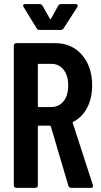

<svg xmlns="http://www.w3.org/2000/svg" viewBox="-20 -909 491 929"><path d="M288.1 -772Q283.2 -764.2 273.9 -764.2H170.9Q161.1 -764.2 157.2 -772L94.2 -875Q93.8 -876 93.3 -877.4Q92.8 -878.9 92.3 -879.9Q91.8 -880.9 91.8 -881.8Q91.8 -889.2 102.1 -889.2H170.9Q181.2 -889.2 186 -880.9L221.2 -818.8Q224.1 -814.5 227.1 -818.8L261.2 -880.9Q266.1 -889.2 275.9 -889.2H346.2Q353 -889.2 355.2 -885.5Q357.4 -881.8 354 -875ZM324.2 0Q314.5 0 311 -9.8L226.1 -296.9Q224.1 -300.8 221.2 -300.8H168Q163.1 -300.8 163.1 -295.9V-12.2Q163.1 -6.8 159.7 -3.4Q156.2 0 150.9 0H59.1Q53.7 0 50.3 -3.4Q46.9 -6.8 46.9 -12.2V-688Q46.9 -693.4 50.3 -696.8Q53.7 -700.2 59.1 -700.2H247.1Q327.1 -700.2 376.5 -643.6Q425.8 -586.9 425.8 -496.1Q425.8 -434.1 401.9 -388.2Q377.9 -342.3 335 -319.8Q330.6 -318.4 332 -314L429.2 -14.2Q430.2 -12.2 430.2 -8.8Q430.2 0 418.9 0ZM168 -600.1Q163.1 -600.1 163.1 -595.2V-396Q163.1 -391.1 168 -391.1H228Q265.1 -391.1 287.6 -419.2Q310.1 -447.3 310.1 -495.1Q310.1 -543.5 287.6 -571.8Q265.1 -600.1 228 -600.1Z"/></svg>

Font: Barlow Condensed SemiBold
Style: Regular
Weight: 600
Width: 3
Designer: Jeremy Tribby
Foundry: Tribby Type
Version: Version 1.422;hotconv 1.0.109;makeotfexe 2.5.65596